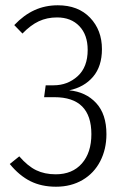

<svg xmlns="http://www.w3.org/2000/svg" viewBox="-20 -696 479 727"><path d="M366 -510Q366 -445 332.5 -405.5Q299 -366 242 -354Q305 -348 344 -306Q383 -264 383 -188Q383 -131 359.5 -85.5Q336 -40 292.5 -14.5Q249 11 192 11Q137 11 95 -10Q53 -31 17 -75L53 -104Q85 -67 117 -51.5Q149 -36 191 -36Q254 -36 290 -77Q326 -118 326 -188Q326 -328 186 -328H147L153 -373H183Q236 -373 274 -407.5Q312 -442 312 -507Q312 -564 280.5 -597Q249 -630 196 -630Q158 -630 127 -615.5Q96 -601 65 -569L34 -601Q70 -639 110.5 -657.5Q151 -676 199 -676Q276 -676 321 -629Q366 -582 366 -510Z"/></svg>

Font: Fira Sans Condensed Light
Style: Regular
Weight: 300
Width: 3
Designer: bBox Type GmbH & Carrois Corporate GbR & Edenspiekermann AG
Foundry: bBox Type GmbH & Carrois Corporate GbR & Edenspiekermann AG
Version: Version 4.301